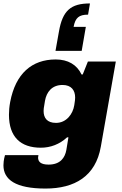

<svg xmlns="http://www.w3.org/2000/svg" viewBox="-21 -885 707 1114"><path d="M501 -865C389 -865 342 -823 321 -702L301 -590H453L477 -729H406C416 -782 437 -800 490 -800ZM243 209C412 209 534 138 564 -34L651 -528H489L459 -453H452C425 -510 373 -540 302 -540C164 -540 69 -458 38 -293C33 -266 31 -242 31 -219C31 -91 98 -28 216 -28C272 -28 325 -48 368 -88H376C372 -64 368 -39 364 -15C356 30 329 70 261 70C215 70 200 53 200 29C200 25 201 19 202 15H8C0 42 -1 65 -1 74C-1 157 69 209 243 209ZM304 -172C252 -172 232 -201 232 -241C232 -248 232 -257 240 -300C249 -351 280 -392 342 -392C393 -392 415 -361 415 -319C415 -310 414 -300 410 -275C402 -223 364 -172 304 -172Z"/></svg>

Font: Archivo Black
Style: Italic
Weight: 900
Italic angle: -10°
Designer: Hector Gatti
Foundry: Omnibus-Type
Version: Version 2.001